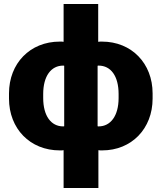

<svg xmlns="http://www.w3.org/2000/svg" viewBox="-20 -740 808 960"><path d="M298 -720V-531C294 -532 286 -532 279 -532C130 -532 25 -423 25 -273V-247C25 -97 130 12 279 12C288 12 293 12 298 11V200H472V11C476 12 484 12 491 12C638 12 743 -97 743 -247V-273C743 -423 638 -532 490 -532C483 -532 477 -532 471 -531V-720ZM196 -270C196 -359 235 -412 296 -412C297 -412 299 -412 301 -411V-109C299 -108 297 -108 296 -108C235 -108 196 -161 196 -250ZM573 -270V-250C573 -161 533 -108 473 -108C471 -108 469 -108 468 -109V-411C470 -412 471 -412 473 -412C534 -412 573 -360 573 -270Z"/></svg>

Font: Fixel Text ExtraBold
Style: Regular
Weight: 800
Width: 4
Designer: AlfaBravo + MacPaw
Foundry: Kyrylo Tkachov, Marchela Mozhyna, Serhii Makarenko, Maria Weinstein, Zakhar Kryvoshyya
Version: Version 1.211